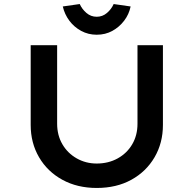

<svg xmlns="http://www.w3.org/2000/svg" viewBox="-20 -925 959 951"><path d="M459 6Q363 6 289 -34.5Q215 -75 173.5 -146Q132 -217 132 -306V-701H263V-312Q263 -255 289 -210.5Q315 -166 360 -140.5Q405 -115 459 -115Q517 -115 563 -140.5Q609 -166 635 -210.5Q661 -255 661 -312V-701H787V-306Q787 -217 745.5 -146Q704 -75 630.5 -34.5Q557 6 459 6ZM459 -753Q417 -753 382 -772Q347 -791 323.5 -822.5Q300 -854 291 -893L375 -905Q386 -880 408 -861Q430 -842 459 -842Q488 -842 510 -861Q532 -880 543 -905L627 -893Q619 -854 595 -822.5Q571 -791 536.5 -772Q502 -753 459 -753Z"/></svg>

Font: Lexend Giga Medium
Style: Regular
Weight: 500
Designer: Bonnie Shaver-Troup, Thomas Jockin
Foundry: Lexend
Version: Version 1.007